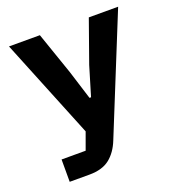

<svg xmlns="http://www.w3.org/2000/svg" viewBox="-130 -623 860 929"><g transform="rotate(-20 300.0 -158.0)"><path d="M71 200V85H195L227 -3L19 -516H178L253 -299L300 -149H308L353 -299L430 -516H581L338 83Q316 139 277.5 169.5Q239 200 173 200Z"/></g></svg>

Font: Lilex
Style: Regular
Weight: 400
Monospace: yes
Designer: Mike Abbink, Paul van der Laan, Pieter van Rosmalen, Mikhael Khrustik
Foundry: Mikhael Khrustik
Version: Version 2.510